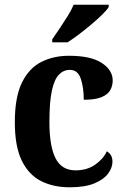

<svg xmlns="http://www.w3.org/2000/svg" viewBox="-20 -786 533 816"><path d="M276 10Q207 10 154.5 -16.5Q102 -43 72.5 -103.5Q43 -164 43 -266Q43 -374 73.5 -435.5Q104 -497 156 -523Q208 -549 273 -549Q366 -549 412.5 -518.5Q459 -488 459 -444Q459 -422 449 -403.5Q439 -385 412.5 -373.5Q386 -362 336 -362Q336 -413 323.5 -451Q311 -489 277 -489Q250 -489 230.5 -469Q211 -449 200.5 -401Q190 -353 190 -267Q190 -165 216 -113.5Q242 -62 301 -62Q349 -62 383.5 -85.5Q418 -109 434 -143Q458 -129 458 -99Q458 -74 440 -49Q422 -24 382 -7Q342 10 276 10ZM202 -619Q216 -639 233.5 -665Q251 -691 267.5 -717.5Q284 -744 293 -766H442V-756Q434 -743 414 -723.5Q394 -704 368 -682Q342 -660 315.5 -640Q289 -620 267 -606H202Z"/></svg>

Font: Noto Serif Sinhala SemiCondensed
Style: Bold
Weight: 700
Width: 4
Designer: Jelle Bosma - Monotype Design Team
Foundry: Monotype Imaging Inc.
Version: Version 2.007; ttfautohint (v1.8.4.7-5d5b)